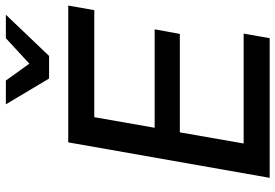

<svg xmlns="http://www.w3.org/2000/svg" viewBox="-166 -796 962 671"><g transform="rotate(-90 315.5 -461.0)"><path d="M188 -314H532L548 -402H204L241 -613H615L631 -704H153L29 0H517L533 -91H149ZM517 -922 428 -840 369 -922H286L376 -771H455L599 -922Z"/></g></svg>

Font: Geom
Style: Italic
Weight: 400
Italic angle: -10°
Version: Version 1.102